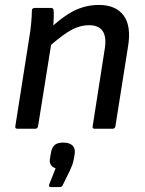

<svg xmlns="http://www.w3.org/2000/svg" viewBox="-20 -521 586 777"><path d="M363 0Q353 0 355 -10L404 -324Q419 -419 340 -419Q315 -419 290 -409.5Q265 -400 235.5 -378.5Q206 -357 166 -322L178 -401Q227 -450 276 -475.5Q325 -501 380 -501Q449 -501 480.5 -458Q512 -415 498 -332L447 -10Q445 0 436 0ZM51 0Q40 0 42 -10L98 -366Q103 -393 106 -426Q109 -459 109 -478Q109 -489 122 -489H186Q196 -489 197 -479Q198 -470 197.5 -453.5Q197 -437 196 -419.5Q195 -402 193 -388L191 -366L134 -10Q133 -6 130.5 -3Q128 0 123 0ZM185 236Q176 236 179 226L205 160Q190 155 184.5 144Q179 133 183 117L186 98Q190 75 201.5 65.5Q213 56 236 56Q262 56 274 68.5Q286 81 282 104L279 121Q277 134 273 145Q269 156 263 169L235 226Q231 236 222 236Z"/></svg>

Font: Sofia Sans Medium
Style: Italic
Weight: 500
Italic angle: -9°
Version: Version 4.101